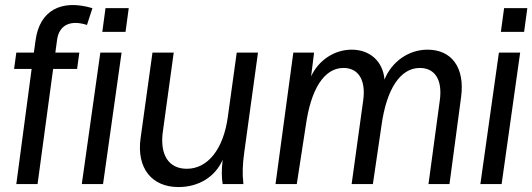

<svg xmlns="http://www.w3.org/2000/svg" viewBox="-20 -745 2154 777"><path d="M124 -582 117 -532H46L37 -466H108L46 0H132L195 -466H292L301 -532H204L211 -584C219 -643 264 -666 332 -644L354 -712C226 -750 140 -701 124 -582ZM311 0H397L472 -532H386ZM394 -616H488L501 -712H407Z M702 12C785 12 851 -30 881 -98C876 -52 877 -29 881 0H965C960 -45 962 -80 968 -125L1024 -532H938L902 -272C884 -140 820 -62 736 -62C663 -62 626 -118 639 -212L683 -532H597L549 -186C532 -65 594 12 702 12Z M1095 0H1181L1218 -240C1238 -381 1290 -470 1370 -470C1430 -470 1461 -422 1450 -340L1403 0H1489L1524 -238C1544 -383 1599 -470 1679 -470C1740 -470 1771 -422 1760 -340L1714 0H1799L1846 -352C1862 -473 1807 -544 1710 -544C1633 -544 1565 -495 1536 -423C1530 -495 1479 -544 1403 -544C1333 -544 1269 -501 1239 -436L1251 -532H1167Z M1924 0H2010L2085 -532H1999ZM2007 -616H2101L2114 -712H2020Z"/></svg>

Font: Ronzino Oblique
Style: Italic
Weight: 400
Italic angle: -8°
Designer: Nunzio Mazzaferro
Foundry: Collletttivo
Version: Version 1.000;Glyphs 3.3 (3337)